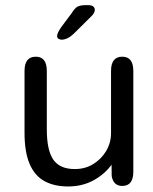

<svg xmlns="http://www.w3.org/2000/svg" viewBox="-20 -696 579 728"><path d="M115.5 -481Q157.5 -481 157.5 -427V-205.5Q157.5 -126 182.2 -90.5Q207 -55 263.5 -55Q303 -55 333.8 -74Q364.5 -93 382.8 -124Q401 -155 401 -191.5V-427Q401 -481 443.5 -481Q485.5 -481 485.5 -427V-45Q485.5 9 443.5 9Q410 9 403.5 -28.5L403 -71.5Q377 -35.5 334.5 -12.2Q292 11 238 11Q186 11 149 -9Q112 -29 92.5 -74Q73 -119 73 -193.5V-427Q73 -481 115.5 -481ZM214 -545.5Q208.5 -545.5 202.5 -548.5Q196.5 -551.5 196.5 -559.5Q196.5 -570 211 -591.5L252 -646.5Q263.5 -665 274 -670.8Q284.5 -676.5 304.5 -676.5H316Q326.5 -676.5 333 -671.8Q339.5 -667 339.5 -658.5Q339.5 -646.5 325.5 -633.5L259 -567.5Q246 -555.5 234.8 -550.5Q223.5 -545.5 214 -545.5Z"/></svg>

Font: Sono
Style: Regular
Weight: 400
Designer: Tyler Finck
Foundry: Tyler Finck
Version: Version 2.112